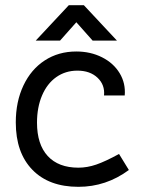

<svg xmlns="http://www.w3.org/2000/svg" viewBox="-20 -716 546 742"><path d="M41 -243Q41 -323 70.5 -385.5Q100 -448 153 -482.5Q206 -517 275 -517Q330 -517 374.5 -494.5Q419 -472 442.5 -433Q466 -394 462 -347H382Q386 -388 357 -415.5Q328 -443 279 -443Q233 -443 197.5 -418Q162 -393 142.5 -347Q123 -301 123 -242Q123 -158 164.5 -113Q206 -68 283 -68Q317 -68 352 -80Q387 -92 440 -121L478 -59Q390 6 283 6Q169 6 105 -60Q41 -126 41 -243ZM246 -696H304L432 -559H338L275 -630L212 -559H118Z"/></svg>

Font: Bellota
Style: Bold
Weight: 700
Designer: Kemie Guaida
Foundry: Kemie Guaida
Version: Version 4.001